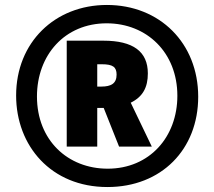

<svg xmlns="http://www.w3.org/2000/svg" viewBox="-20 -744 864 774"><path d="M413 10C631 10 779 -142 779 -354C779 -570 624 -724 411 -724C201 -724 45 -573 45 -359C45 -156 186 10 413 10ZM414 -64C253 -64 129 -179 129 -355C129 -522 241 -650 410 -650C572 -650 695 -532 695 -358C695 -192 583 -64 414 -64ZM249 -153H372V-309H398L460 -153H592L507 -330C556 -354 576 -392 576 -448C576 -536 517 -580 397 -580H249ZM389 -395H372V-485H390C435 -485 450 -474 450 -443C450 -407 427 -395 389 -395Z"/></svg>

Font: Noto Sans Devanagari ExtraCondensed Black
Style: Regular
Weight: 900
Width: 2
Designer: Jelle Bosma - Monotype Design Team
Foundry: Monotype Imaging Inc.
Version: Version 2.004